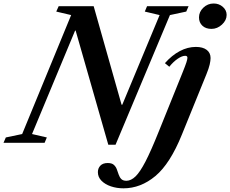

<svg xmlns="http://www.w3.org/2000/svg" viewBox="-82 -796 1284 1070"><path d="M521.5 10.5 339.5 -625.5H336.5L96.5 -49L179 -30L166.5 0H-62.5L-49.5 -30L41.5 -49L314.5 -712L231.5 -731.5L245 -761.5H440L595.5 -212.5H599.5L807.5 -712L725 -731.5L737.5 -761.5H969L956 -731.5L865 -712L562 10.5ZM1096.5 -635Q1064.5 -635 1045.8 -652.8Q1027 -670.5 1027 -699Q1027 -730 1051.2 -753.2Q1075.5 -776.5 1108.5 -776.5Q1138.5 -776.5 1159.8 -757.8Q1181 -739 1181 -713Q1181 -683 1155 -659Q1129 -635 1096.5 -635ZM606 253.5Q568.5 253.5 536 242.5Q503.5 231.5 483.5 211.2Q463.5 191 463.5 163.5Q463.5 141.5 477.5 127Q491.5 112.5 518.5 112.5Q541 112.5 552.2 122.5Q563.5 132.5 569 147.5Q574.5 162.5 579.5 177.2Q584.5 192 594 201.8Q603.5 211.5 623 211.5Q648.5 211 673.2 187.2Q698 163.5 728.8 104.2Q759.5 45 802.5 -62.5L933.5 -387Q951.5 -431.5 957 -449Q962.5 -466.5 962.5 -474Q962.5 -485 950 -485Q932.5 -485 908.2 -468.5Q884 -452 861.5 -424L837 -444Q876 -488 919.8 -511.2Q963.5 -534.5 1009.5 -534.5Q1048.5 -534.5 1070 -518Q1091.5 -501.5 1091.5 -472.5Q1091.5 -457.5 1086.5 -436Q1081.5 -414.5 1068.5 -382.5L931.5 -45.5Q866 116.5 784 185Q702 253.5 606 253.5Z"/></svg>

Font: Libre Caslon Text SemiBold Italic
Style: Regular
Weight: 600
Italic angle: -22.583°
Designer: Pablo Impallari, Rodrigo Fuenzalida, Katja Schimmel
Foundry: Pablo Impallari, Rodrigo Fuenzalida
Version: Version 2.000